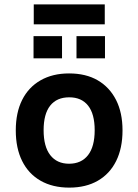

<svg xmlns="http://www.w3.org/2000/svg" viewBox="-20 -846 630 876"><path d="M296 10Q220 10 165 -21.5Q110 -53 81 -111.5Q52 -170 52 -251Q52 -332 81 -390Q110 -448 165 -479.5Q220 -511 295 -511Q372 -511 426 -479.5Q480 -448 509.5 -390Q539 -332 539 -251Q539 -170 510 -111.5Q481 -53 426.5 -21.5Q372 10 296 10ZM295 -99Q351 -99 381.5 -138Q412 -177 412 -252Q412 -326 382 -364Q352 -402 296 -402Q239 -402 209 -364Q179 -326 179 -252Q179 -177 209.5 -138Q240 -99 295 -99ZM134 -735V-826H458V-735ZM133 -580V-681H263V-580ZM329 -580V-681H459V-580Z"/></svg>

Font: Nunito Sans 7pt SemiCondensed
Style: Bold
Weight: 700
Width: 4
Designer: Vernon Adams
Foundry: Vernon Adams
Version: Version 3.101;gftools[0.9.27]